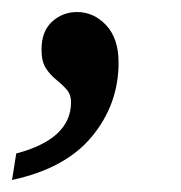

<svg xmlns="http://www.w3.org/2000/svg" viewBox="-44 -152 300 319"><path d="M-24 147 -17 103Q74 79 74 18Q74 5 66.5 -3.5Q59 -12 49 -20Q39 -28 32 -39Q25 -50 25 -70Q25 -100 42.5 -116Q60 -132 84 -132Q112 -132 132.5 -110Q153 -88 153 -48Q153 21 109 74.5Q65 128 -24 147Z"/></svg>

Font: Noto Serif Tamil Condensed Medium
Style: Italic
Weight: 500
Width: 3
Italic angle: -12°
Designer: Indian Type Foundry, Tom Grace, and the Monotype Design Team
Foundry: Monotype Imaging Inc.
Version: Version 2.003; ttfautohint (v1.8.4.7-5d5b)